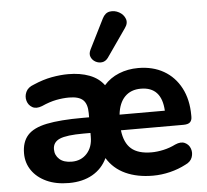

<svg xmlns="http://www.w3.org/2000/svg" viewBox="-54 -836 976 904"><g transform="rotate(-5 433.5 -384.0)"><path d="M469 -561Q457 -545 440.5 -543Q424 -541 409.5 -549Q395 -557 388.5 -572Q382 -587 391 -606L462 -748Q475 -774 497.5 -777.5Q520 -781 541 -769.5Q562 -758 570 -737Q578 -716 561 -693ZM236 10Q175 10 130.5 -10.5Q86 -31 61.5 -66.5Q37 -102 37 -147Q37 -201 65 -232.5Q93 -264 156.5 -277Q220 -290 326 -290H357V-310Q357 -353 337 -372Q317 -391 271 -391Q242 -391 210.5 -385Q179 -379 141 -362Q113 -351 94.5 -361.5Q76 -372 70 -393Q64 -414 73.5 -435Q83 -456 111 -466Q157 -486 198.5 -493.5Q240 -501 276 -501Q333 -501 376.5 -484.5Q420 -468 445 -434Q474 -467 516 -484Q558 -501 607 -501Q676 -501 727.5 -471.5Q779 -442 808 -387Q837 -332 837 -257V-250Q837 -234 828 -225Q819 -216 796 -216H501Q508 -156 540.5 -128Q573 -100 636 -100Q662 -100 692 -106.5Q722 -113 750 -127Q777 -139 796 -130Q815 -121 822 -101Q829 -81 821.5 -60Q814 -39 789 -28Q755 -10 714.5 0Q674 10 633 10Q559 10 503.5 -15.5Q448 -41 417 -92Q394 -43 347.5 -16.5Q301 10 236 10ZM501 -290H715Q709 -403 611 -403Q564 -403 535.5 -374Q507 -345 501 -290ZM357 -216H324Q244 -216 211.5 -202Q179 -188 179 -154Q179 -126 199.5 -107.5Q220 -89 258 -89Q302 -89 329.5 -119Q357 -149 357 -198Z"/></g></svg>

Font: Chiron GoRound TC
Style: Bold
Weight: 700
Designer: Ryoko NISHIZUKA 西塚涼子 (kana, bopomofo & ideographs); Paul D. Hunt (Latin, Greek & Cyrillic); Sandoll Communications 산돌커뮤니
Foundry: Adobe
Version: Version 1.000;hotconv 1.1.1;makeotfexe 2.6.0